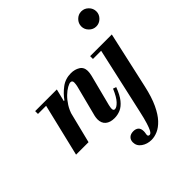

<svg xmlns="http://www.w3.org/2000/svg" viewBox="-270 -930 1447 1447"><g transform="rotate(-45 453.5 -206.0)"><path d="M435 11Q389 11 363 -11Q337 -33 337 -75Q337 -85 338.5 -92.5Q340 -100 341 -107L405 -356Q407 -363 408.5 -375Q410 -387 410 -394Q410 -405 405 -410.5Q400 -416 391 -416Q378 -416 354.5 -403Q331 -390 305.5 -365.5Q280 -341 258 -306.5Q236 -272 224 -229L255 -351H262Q292 -394 337 -428Q382 -462 442 -462Q482 -462 513 -443Q544 -424 544 -382Q544 -364 538 -338L474 -89Q471 -76 470 -68Q469 -60 469 -55Q469 -35 485 -35Q504 -35 530.5 -63Q557 -91 584 -155L609 -146Q586 -84 558 -49.5Q530 -15 499 -2Q468 11 435 11ZM35 0 143 -450H280L168 0ZM49 -420V-450H268V-420ZM517 324Q471 324 437 300Q403 276 403 237Q403 211 419.5 195.5Q436 180 465 180Q491 180 506 193.5Q521 207 521 236Q521 248 519 256.5Q517 265 517 272Q517 287 533 287Q537 287 543.5 283Q550 279 558.5 262.5Q567 246 578.5 210Q590 174 604 110L729 -450H866L765 3Q744 98 714.5 160.5Q685 223 651.5 258.5Q618 294 583.5 309Q549 324 517 324ZM635 -420V-450H854V-420ZM826 -575Q794 -575 770 -599Q746 -623 746 -655Q746 -688 770 -712Q794 -736 826 -736Q859 -736 883 -712Q907 -688 907 -655Q907 -623 883 -599Q859 -575 826 -575Z"/></g></svg>

Font: Libre Bodoni
Style: Bold Italic
Weight: 700
Italic angle: -13°
Version: Version 2.005;gftools[0.9.23]